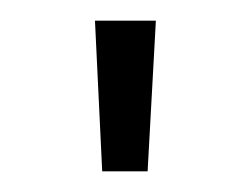

<svg xmlns="http://www.w3.org/2000/svg" viewBox="-20 -790 243 186"><path d="M123 -624H79L72 -770H131Z"/></svg>

Font: SUIT Light
Style: Regular
Weight: 300
Designer: Sunn Youn; Korean Glyphs from Source Han Sans (Sandoll Communications; Soo-young Jang, Joo-yeon Kang)
Foundry: Sunn
Version: Version 1.006